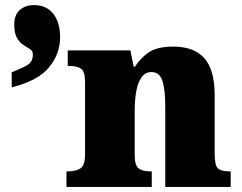

<svg xmlns="http://www.w3.org/2000/svg" viewBox="-20 -734 950 754"><path d="M241 0V-61H245Q279 -61 296.5 -73Q314 -85 314 -128V-412Q314 -453 298.5 -464Q283 -475 250 -475H246V-536H492L505 -472H510Q529 -503 562 -527Q595 -551 661 -551Q741 -551 782 -506Q823 -461 823 -360V-131Q823 -85 835.5 -73Q848 -61 882 -61H886V0H629V-317Q629 -381 618 -416Q607 -451 575 -451Q550 -451 535.5 -430Q521 -409 515 -375Q509 -341 509 -301V-125Q509 -85 524 -73Q539 -61 572 -61H576V0ZM26 -450Q66 -466 87.5 -478.5Q109 -491 109 -520Q109 -534 98 -541Q87 -548 72.5 -557Q58 -566 47 -584.5Q36 -603 36 -638Q36 -676 58 -695Q80 -714 113 -714Q163 -714 189.5 -679.5Q216 -645 216 -587Q216 -523 173 -470Q130 -417 26 -391Z"/></svg>

Font: Noto Serif Black
Style: Regular
Weight: 900
Designer: Monotype Design Team
Foundry: Monotype Imaging Inc.
Version: Version 2.014; ttfautohint (v1.8.4.7-5d5b)